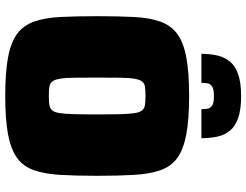

<svg xmlns="http://www.w3.org/2000/svg" viewBox="-124 -811 943 735"><g transform="rotate(90 347.5 -443.5)"><path d="M347 8Q256 8 198.5 -3Q141 -14 109 -38Q77 -62 62.5 -103Q48 -144 45 -203.5Q42 -263 42 -344Q42 -425 45 -484.5Q48 -544 62.5 -585Q77 -626 109 -650Q141 -674 198.5 -685Q256 -696 347 -696Q438 -696 495.5 -685Q553 -674 585.5 -650Q618 -626 632 -585Q646 -544 649.5 -484.5Q653 -425 653 -344Q653 -263 649.5 -203.5Q646 -144 632 -103Q618 -62 585.5 -38Q553 -14 495.5 -3Q438 8 347 8ZM347 -159Q368 -159 381.5 -161Q395 -163 402.5 -172Q410 -181 413 -200.5Q416 -220 417 -255Q418 -290 418 -344Q418 -398 417 -433Q416 -468 413 -487.5Q410 -507 402.5 -516Q395 -525 381.5 -527Q368 -529 347 -529Q326 -529 312.5 -527Q299 -525 292 -516Q285 -507 281.5 -487.5Q278 -468 277.5 -433Q277 -398 277 -344Q277 -290 277.5 -255Q278 -220 281.5 -200.5Q285 -181 292 -172Q299 -163 312.5 -161Q326 -159 347 -159ZM348 -895Q399 -895 431 -884Q463 -873 480 -852.5Q497 -832 503 -804Q509 -776 509 -743H398Q398 -756 396 -767Q394 -778 383.5 -784.5Q373 -791 348 -791Q323 -791 312 -784.5Q301 -778 299 -767Q297 -756 297 -743H186Q186 -776 192.5 -804Q199 -832 216 -852.5Q233 -873 265 -884Q297 -895 348 -895Z"/></g></svg>

Font: Saira Thin Black
Style: Regular
Weight: 900
Version: Version 1.101